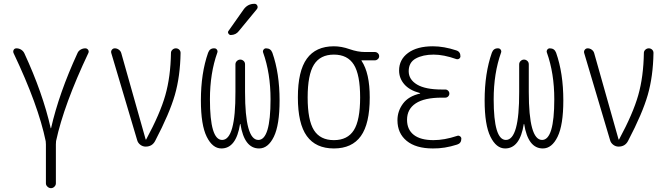

<svg xmlns="http://www.w3.org/2000/svg" viewBox="-20 -775 3540 1015"><path d="M221.7 -28.3Q182.6 -218.8 51.8 -494.1Q47.9 -502.9 52.2 -511.2Q56.6 -519.5 67.4 -519.5Q80.1 -519.5 91.3 -512.7Q102.5 -505.9 108.4 -494.1Q206.1 -283.2 248 -97.7Q248 -96.7 249 -96.7Q250 -96.7 250 -97.7Q292 -282.2 389.6 -494.1Q394.5 -505.9 406.2 -512.7Q418 -519.5 430.7 -519.5Q440.4 -519.5 445.8 -511.7Q451.2 -503.9 447.3 -495.1Q317.4 -220.7 276.4 -29.3Q275.4 -23.4 275.4 -11.7V194.3Q275.4 204.1 267.6 211.9Q259.8 219.7 249.5 219.7Q239.3 219.7 231 211.9Q222.7 204.1 222.7 194.3V-11.7Q222.7 -22.5 221.7 -28.3Z M705.1 -34.2 568.4 -494.1Q565.4 -503.9 571.3 -511.7Q577.1 -519.5 586.9 -519.5Q598.6 -519.5 608.4 -512.2Q618.2 -504.9 621.1 -494.1L750 -38.1Q750 -37.1 751 -37.1Q752.9 -37.1 752.9 -38.1Q826.2 -173.8 854 -271.5Q881.8 -369.1 883.8 -495.1Q883.8 -504.9 891.6 -512.2Q899.4 -519.5 909.7 -519.5Q919.9 -519.5 927.2 -512.7Q934.6 -505.9 934.6 -495.1Q932.6 -371.1 904.3 -272.9Q876 -174.8 800.8 -31.2Q785.2 0 750 0Q734.4 0 721.7 -9.8Q709 -19.5 705.1 -34.2Z M1150.4 9.8Q1103.5 9.8 1072.8 -52.2Q1042 -114.3 1042 -244.1Q1042 -387.7 1080.1 -496.1Q1088.9 -520.5 1113.3 -519.5Q1122.1 -519.5 1127 -512.2Q1131.8 -504.9 1128.9 -497.1Q1089.8 -387.7 1089.8 -250Q1089.8 -35.2 1154.3 -35.2Q1225.6 -35.2 1224.6 -289.1V-434.6Q1224.6 -445.3 1232.4 -452.6Q1240.2 -460 1250 -460Q1259.8 -460 1267.6 -453.1Q1275.4 -446.3 1275.4 -434.6V-289.1Q1275.4 -35.2 1345.7 -35.2Q1410.2 -35.2 1410.2 -250Q1410.2 -387.7 1371.1 -497.1Q1368.2 -504.9 1373 -512.2Q1377.9 -519.5 1386.7 -519.5Q1411.1 -519.5 1419.9 -496.1Q1458 -387.7 1458 -244.1Q1458 -114.3 1427.7 -52.2Q1397.5 9.8 1349.6 9.8Q1271.5 9.8 1251 -119.1Q1251 -120.1 1250 -120.1Q1249 -120.1 1249 -119.1Q1228.5 9.8 1150.4 9.8ZM1267.6 -724.6Q1289.1 -754.9 1325.2 -754.9Q1335.9 -754.9 1340.3 -745.1Q1344.7 -735.4 1337.9 -726.6L1242.2 -610.4Q1227.5 -590.8 1200.2 -589.8Q1192.4 -589.8 1187.5 -597.7Q1182.6 -605.5 1188.5 -612.3Z M1850.6 -433.1Q1817.4 -486.3 1745.1 -486.3Q1672.9 -486.3 1639.6 -433.1Q1606.4 -379.9 1606.4 -259.8Q1606.4 -139.6 1639.6 -86.9Q1672.9 -34.2 1745.1 -34.2Q1817.4 -34.2 1850.6 -86.9Q1883.8 -139.6 1883.8 -259.8Q1883.8 -379.9 1850.6 -433.1ZM1745.1 -530.3Q1785.2 -530.3 1828.1 -515.1Q1871.1 -500 1909.2 -500H1961.9Q1970.7 -500 1977.5 -493.7Q1984.4 -487.3 1984.4 -478Q1984.4 -468.8 1977.5 -462.4Q1970.7 -456.1 1961.9 -456.1H1891.6Q1890.6 -456.1 1890.6 -455.1Q1890.6 -454.1 1891.1 -454.1Q1891.6 -454.1 1891.6 -453.1Q1934.6 -388.7 1934.6 -259.8Q1934.6 -121.1 1887.7 -55.7Q1840.8 9.8 1745.1 9.8Q1649.4 9.8 1602.1 -55.7Q1554.7 -121.1 1554.7 -260.3Q1554.7 -399.4 1602.1 -464.8Q1649.4 -530.3 1745.1 -530.3Z M2200.2 -280.3Q2201.2 -280.3 2201.2 -281.2Q2201.2 -283.2 2199.2 -283.2Q2144.5 -297.9 2117.2 -329.6Q2089.8 -361.3 2089.8 -402.3Q2089.8 -460 2137.2 -495.1Q2184.6 -530.3 2268.6 -530.3Q2326.2 -530.3 2391.6 -508.8Q2414.1 -502 2414.1 -477.5Q2414.1 -469.7 2407.2 -464.8Q2400.4 -460 2391.6 -462.9Q2325.2 -486.3 2272.5 -486.3Q2215.8 -486.3 2178.2 -465.8Q2140.6 -445.3 2140.6 -398.4Q2140.6 -354.5 2184.6 -328.1Q2228.5 -301.8 2315.4 -301.8H2334Q2342.8 -301.8 2349.1 -295.4Q2355.5 -289.1 2355.5 -280.3Q2355.5 -271.5 2349.1 -265.1Q2342.8 -258.8 2334 -258.8H2315.4Q2223.6 -258.8 2177.7 -228.5Q2131.8 -198.2 2131.8 -141.6Q2131.8 -89.8 2167.5 -62Q2203.1 -34.2 2271.5 -34.2Q2329.1 -34.2 2396.5 -56.6Q2404.3 -59.6 2411.6 -54.7Q2418.9 -49.8 2418.9 -42Q2418.9 -17.6 2396.5 -10.7Q2330.1 10.7 2268.6 9.8Q2178.7 9.8 2129.9 -30.3Q2081.1 -70.3 2081.1 -139.6Q2081.1 -187.5 2110.4 -227.1Q2139.6 -266.6 2200.2 -280.3Z M2650.4 9.8Q2603.5 9.8 2572.8 -52.2Q2542 -114.3 2542 -244.1Q2542 -387.7 2580.1 -496.1Q2588.9 -520.5 2613.3 -519.5Q2622.1 -519.5 2627 -512.2Q2631.8 -504.9 2628.9 -497.1Q2589.8 -387.7 2589.8 -250Q2589.8 -35.2 2654.3 -35.2Q2725.6 -35.2 2724.6 -289.1V-434.6Q2724.6 -445.3 2732.4 -452.6Q2740.2 -460 2750 -460Q2759.8 -460 2767.6 -453.1Q2775.4 -446.3 2775.4 -434.6V-289.1Q2775.4 -35.2 2845.7 -35.2Q2910.2 -35.2 2910.2 -250Q2910.2 -387.7 2871.1 -497.1Q2868.2 -504.9 2873 -512.2Q2877.9 -519.5 2886.7 -519.5Q2911.1 -519.5 2919.9 -496.1Q2958 -387.7 2958 -244.1Q2958 -114.3 2927.7 -52.2Q2897.5 9.8 2849.6 9.8Q2771.5 9.8 2751 -119.1Q2751 -120.1 2750 -120.1Q2749 -120.1 2749 -119.1Q2728.5 9.8 2650.4 9.8Z M3205.1 -34.2 3068.4 -494.1Q3065.4 -503.9 3071.3 -511.7Q3077.1 -519.5 3086.9 -519.5Q3098.6 -519.5 3108.4 -512.2Q3118.2 -504.9 3121.1 -494.1L3250 -38.1Q3250 -37.1 3251 -37.1Q3252.9 -37.1 3252.9 -38.1Q3326.2 -173.8 3354 -271.5Q3381.8 -369.1 3383.8 -495.1Q3383.8 -504.9 3391.6 -512.2Q3399.4 -519.5 3409.7 -519.5Q3419.9 -519.5 3427.2 -512.7Q3434.6 -505.9 3434.6 -495.1Q3432.6 -371.1 3404.3 -272.9Q3376 -174.8 3300.8 -31.2Q3285.2 0 3250 0Q3234.4 0 3221.7 -9.8Q3209 -19.5 3205.1 -34.2Z"/></svg>

Font: Rounded Mgen+ 1m light
Style: Regular
Weight: 200
Designer: [Source Han Sans]
Ryoko NISHIZUKA  (kana & ideographs); Paul D. Hunt (Latin, Greek & Cyrillic); Wenlong ZHANG  (bopomofo
Version: Version 1.059.20150602